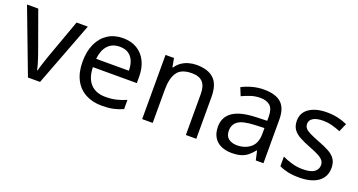

<svg xmlns="http://www.w3.org/2000/svg" viewBox="-38 -1022 2807 1507"><g transform="rotate(20 1365.0 -268.0)"><path d="M203 0 0 -536H94L208 -220Q216 -198 225 -171Q234 -144 241 -119.5Q248 -95 251 -78H255Q259 -95 266.5 -120Q274 -145 283.5 -172Q293 -199 300 -220L414 -536H508L304 0Z M800 -546Q869 -546 918.5 -516Q968 -486 994.5 -431.5Q1021 -377 1021 -304V-251H654Q656 -160 700.5 -112.5Q745 -65 825 -65Q876 -65 915.5 -74.5Q955 -84 997 -102V-25Q956 -7 916 1.5Q876 10 821 10Q745 10 686.5 -21Q628 -52 595.5 -113.5Q563 -175 563 -264Q563 -352 592.5 -415Q622 -478 675.5 -512Q729 -546 800 -546ZM799 -474Q736 -474 699.5 -433.5Q663 -393 656 -321H929Q929 -367 915 -401Q901 -435 872.5 -454.5Q844 -474 799 -474Z M1415 -546Q1511 -546 1560 -499.5Q1609 -453 1609 -349V0H1522V-343Q1522 -408 1493 -440Q1464 -472 1402 -472Q1313 -472 1279 -422Q1245 -372 1245 -278V0H1157V-536H1228L1241 -463H1246Q1264 -491 1290.5 -509.5Q1317 -528 1349 -537Q1381 -546 1415 -546Z M1978 -545Q2076 -545 2123 -502Q2170 -459 2170 -365V0H2106L2089 -76H2085Q2062 -47 2037.5 -27.5Q2013 -8 1981.5 1Q1950 10 1905 10Q1857 10 1818.5 -7Q1780 -24 1758 -59.5Q1736 -95 1736 -149Q1736 -229 1799 -272.5Q1862 -316 1993 -320L2084 -323V-355Q2084 -422 2055 -448Q2026 -474 1973 -474Q1931 -474 1893 -461.5Q1855 -449 1822 -433L1795 -499Q1830 -518 1878 -531.5Q1926 -545 1978 -545ZM2004 -259Q1904 -255 1865.5 -227Q1827 -199 1827 -148Q1827 -103 1854.5 -82Q1882 -61 1925 -61Q1993 -61 2038 -98.5Q2083 -136 2083 -214V-262Z M2685 -148Q2685 -96 2659 -61Q2633 -26 2585 -8Q2537 10 2471 10Q2415 10 2374.5 1Q2334 -8 2303 -24V-104Q2335 -88 2380.5 -74.5Q2426 -61 2473 -61Q2540 -61 2570 -82.5Q2600 -104 2600 -140Q2600 -160 2589 -176Q2578 -192 2549.5 -208Q2521 -224 2468 -244Q2416 -264 2379 -284Q2342 -304 2322 -332Q2302 -360 2302 -404Q2302 -472 2357.5 -509Q2413 -546 2503 -546Q2552 -546 2594.5 -536.5Q2637 -527 2674 -510L2644 -440Q2610 -454 2573 -464Q2536 -474 2497 -474Q2443 -474 2414.5 -456.5Q2386 -439 2386 -409Q2386 -387 2399 -371.5Q2412 -356 2442.5 -341.5Q2473 -327 2524 -307Q2575 -288 2611 -268Q2647 -248 2666 -219.5Q2685 -191 2685 -148Z"/></g></svg>

Font: Noto Sans Hebrew
Style: Regular
Weight: 400
Designer: Monotype Design Team
Foundry: Monotype Imaging Inc.
Version: Version 2.003;January 10, 2023;FontCreator 14.0.0.2877 64-bi